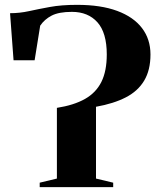

<svg xmlns="http://www.w3.org/2000/svg" viewBox="-20 -773 662 793"><path d="M144 0V-18.5L215 -35.5V-327.5Q285 -338.5 330.8 -364.2Q376.5 -390 398.8 -434.8Q421 -479.5 421 -548Q421 -637.5 382.5 -680.8Q344 -724 277 -724Q223 -724 193.2 -708.5Q163.5 -693 146 -667L123 -524H36L21.5 -718.5Q61 -718.5 99.8 -727Q138.5 -735.5 186 -744.2Q233.5 -753 298.5 -753Q396.5 -753 464 -728Q531.5 -703 566.5 -657Q601.5 -611 601.5 -548Q601.5 -483.5 575.5 -440Q549.5 -396.5 499.5 -370.8Q449.5 -345 376.5 -332V-35.5L447.5 -18.5V0Z"/></svg>

Font: Merriweather 144pt
Style: Bold
Weight: 700
Version: Version 2.100